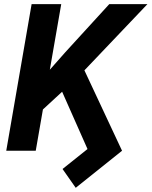

<svg xmlns="http://www.w3.org/2000/svg" viewBox="-20 -731 735 931"><path d="M276.9 -710.9 153.3 0H10.3L133.3 -710.9ZM694.8 -710.9 357.9 -356.9 167.5 -181.2 166.5 -330.6 296.9 -478 509.8 -710.9ZM571.8 0 347.2 179.7 283.2 88.4 404.3 -8.3 259.8 -334.5 375 -420.4Z"/></svg>

Font: Roboto
Style: Bold Italic
Weight: 700
Italic angle: -12°
Designer: Christian Robertson
Foundry: Google
Version: Version 3.0